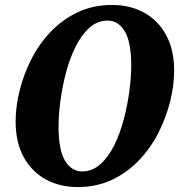

<svg xmlns="http://www.w3.org/2000/svg" viewBox="-20 -744 733 774"><path d="M293 10Q221 10 165 -20.5Q109 -51 76 -110Q43 -169 43 -255Q43 -314 59 -378.5Q75 -443 106 -504.5Q137 -566 184 -615.5Q231 -665 293 -694.5Q355 -724 432 -724Q504 -724 560 -693.5Q616 -663 649 -604Q682 -545 682 -459Q682 -400 666 -335.5Q650 -271 619 -209.5Q588 -148 541 -98.5Q494 -49 432 -19.5Q370 10 293 10ZM311 -53Q352 -53 384.5 -82Q417 -111 440.5 -158.5Q464 -206 479 -263Q494 -320 501.5 -377Q509 -434 509 -480Q509 -574 483 -617.5Q457 -661 414 -661Q373 -661 340.5 -632Q308 -603 284.5 -555.5Q261 -508 246 -451Q231 -394 223.5 -337Q216 -280 216 -234Q216 -140 242 -96.5Q268 -53 311 -53Z"/></svg>

Font: Noto Serif Condensed ExtraBold
Style: Italic
Weight: 800
Width: 3
Italic angle: -12°
Designer: Monotype Design Team
Foundry: Monotype Imaging Inc.
Version: Version 2.014; ttfautohint (v1.8.4.7-5d5b)